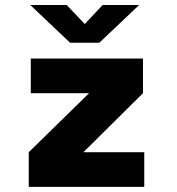

<svg xmlns="http://www.w3.org/2000/svg" viewBox="-20 -728 690 748"><path d="M92 0V-135L327 -365H100V-500H537V-365L305 -135H542V0ZM98 -708.5H240L310 -634.5L380 -708.5H522L367 -561.5H253Z"/></svg>

Font: Trispace Thin ExtraBold
Style: Regular
Weight: 800
Version: Version 1.210